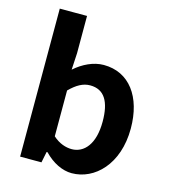

<svg xmlns="http://www.w3.org/2000/svg" viewBox="-119 -892 881 1000"><g transform="rotate(15 322.0 -392.0)"><path d="M79 -399V0H194L206 -59H211C256 -12 310 14 360 14C483 14 598 -97 598 -290C598 -461 515 -574 377 -574C322 -574 266 -547 221 -507L226 -597V-798H152H79ZM412 -151C391 -122 361 -107 328 -107C297 -107 260 -118 226 -149V-272V-396C264 -434 298 -453 336 -453C413 -453 447 -394 447 -287C447 -226 434 -181 412 -151Z"/></g></svg>

Font: GenSekiGothic2 TW B
Style: Regular
Weight: 700
Version: Version 2.100;PS 2.1;hotconv 16.6.51;makeotf.lib2.5.65220 DE